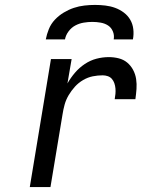

<svg xmlns="http://www.w3.org/2000/svg" viewBox="-20 -760 640 780"><path d="M101 0 187 -520H271L254 -421Q267 -444 284.5 -464.5Q302 -485 324.5 -500Q347 -515 372 -521.5Q397 -528 422 -528Q443 -528 462.5 -523Q482 -518 496.5 -506Q511 -494 520.5 -476.5Q530 -459 533 -439Q536 -419 534.5 -398.5Q533 -378 530 -357H446Q448 -368 449 -379Q450 -390 449 -401Q448 -412 444.5 -422Q441 -432 434.5 -439.5Q428 -447 418 -450.5Q408 -454 397 -454Q377 -454 357 -450Q337 -446 318 -435Q299 -424 284.5 -408Q270 -392 259 -373.5Q248 -355 242.5 -335Q237 -315 234 -295L185 0ZM166 -600Q170 -621 178.5 -642Q187 -663 203 -680Q219 -697 239 -709Q259 -721 280 -728Q301 -735 323 -737.5Q345 -740 366 -740Q387 -740 408 -737.5Q429 -735 448 -728Q467 -721 483 -709Q499 -697 509 -680Q519 -663 521.5 -642Q524 -621 520 -600H442Q445 -617 438.5 -632.5Q432 -648 419 -656.5Q406 -665 389 -668Q372 -671 355 -671Q338 -671 320 -668Q302 -665 286 -656.5Q270 -648 258.5 -632.5Q247 -617 244 -600Z"/></svg>

Font: Iosevka Custom Oblique
Style: Regular
Weight: 400
Italic angle: -9°
Designer: Belleve Invis
Foundry: Belleve Invis
Version: Version 27.0.1